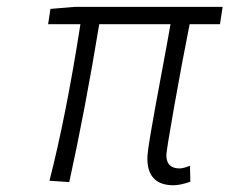

<svg xmlns="http://www.w3.org/2000/svg" viewBox="-20 -530 673 563"><path d="M488.8 13.2Q412.1 13.2 412.1 -65.9Q412.1 -83 422.9 -145.5Q433.6 -208 452.4 -308.1Q471.2 -408.2 480 -459H271Q229.5 -207 183.1 3.9L125 0Q173.8 -189.5 215.8 -459H121.1L127.9 -503.9L198.2 -509.8H632.8L625 -459H536.1Q514.2 -350.1 491 -218.8Q467.8 -87.4 467.8 -75.2Q467.8 -36.1 506.8 -36.1Q517.1 -36.1 537.1 -43.9L538.1 2.9Q508.3 13.2 488.8 13.2Z"/></svg>

Font: Office Code Pro Light Italic
Style: Regular
Weight: 300
Italic angle: -9°
Designer: Nathan Rutzky & Paul D. Hunt
Foundry: Adobe Systems Incorporated
Version: Version 1.004;PS 001.004;hotconv 1.0.70;makeotf.lib2.5.58329